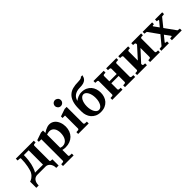

<svg xmlns="http://www.w3.org/2000/svg" viewBox="209 -2020 3519 3519"><g transform="rotate(-45 1969.0 -260.5)"><path d="M392.1 -430.2H268.1Q267.6 -361.3 261.2 -308.8Q254.9 -256.3 246.1 -217.3Q237.3 -178.2 227.3 -151.1Q217.3 -124 210 -106Q208.5 -102.1 205.3 -94.7Q202.1 -87.4 198 -80.1Q193.8 -72.8 189.9 -66.4Q186 -60.1 183.1 -58.1H392.1ZM522 155.8Q522 115.2 511 85.9Q500 56.6 482.9 37.6Q465.8 18.6 445.1 9.3Q424.3 0 404.8 0H184.1Q160.6 0 139.2 9.3Q117.7 18.6 101.3 37.6Q85 56.6 75.4 85.9Q65.9 115.2 65.9 155.8H4.9V-4.9Q15.6 -7.8 30.8 -14.2Q45.9 -20.5 63 -32.2Q80.1 -43.9 97.7 -62.3Q115.2 -80.6 130.9 -107.9Q140.6 -124.5 150.6 -157.2Q160.6 -189.9 168.7 -231.9Q176.8 -273.9 181.9 -321.8Q187 -369.6 187 -417Q187 -426.8 184.1 -431.4Q181.2 -436 171.9 -437L117.2 -440.9V-487.8H583V-440.9L546.9 -438Q538.1 -437 531.5 -430.4Q524.9 -423.8 524.9 -415V-27.8Q524.9 -17.6 529.1 -13.7Q533.2 -9.8 543.9 -8.8L583 -4.9V155.8Z M1033.7 -243.2Q1033.7 -275.9 1026.1 -306.2Q1018.6 -336.4 1003.2 -359.1Q987.8 -381.8 964.1 -395.5Q940.4 -409.2 907.7 -409.2Q894.5 -409.2 881.6 -406.7Q868.7 -404.3 857.9 -401.4Q845.2 -397.9 834 -394V-54.2Q843.8 -50.3 853.5 -47.9Q861.8 -45.4 871.1 -43.7Q880.4 -42 888.7 -42Q924.8 -42 951.9 -57.6Q979 -73.2 997.3 -100.3Q1015.6 -127.4 1024.7 -164.3Q1033.7 -201.2 1033.7 -243.2ZM1181.6 -257.8Q1181.6 -197.3 1162.6 -147.5Q1143.6 -97.7 1108.4 -62.3Q1073.2 -26.9 1023.4 -7.3Q973.6 12.2 911.6 12.2Q896.5 12.2 882.8 10.7Q869.1 9.3 857.9 7.3Q845.2 5.4 834 2V146Q834 155.8 840.1 162.4Q846.2 168.9 856 168.9L908.7 171.9V219.2H633.8V171.9L677.7 168.9Q687 168.9 693.4 162.4Q699.7 155.8 699.7 146V-408.2H633.8V-449.2L781.7 -500H834V-437Q857.4 -454.6 884.3 -468.3Q907.2 -480 935.5 -490Q963.9 -500 994.6 -500Q1024.9 -500 1050.8 -490.2Q1076.7 -480.5 1097.4 -463.6Q1118.2 -446.8 1134 -423.6Q1149.9 -400.4 1160.4 -373.5Q1170.9 -346.7 1176.3 -317.1Q1181.6 -287.6 1181.6 -257.8Z M1246.1 0V-46.9L1292 -49.8Q1300.8 -50.8 1307.4 -57.4Q1314 -64 1314 -73.2V-409.2H1250V-450.2L1396 -500H1446.8V-73.2Q1446.8 -64 1453.9 -57.4Q1460.9 -50.8 1469.7 -49.8L1518.1 -46.9V0ZM1460.9 -663.1Q1460.9 -647 1454.8 -632.8Q1448.7 -618.7 1438 -607.9Q1427.2 -597.2 1413.1 -591.1Q1398.9 -585 1382.8 -585Q1366.7 -585 1352.5 -591.1Q1338.4 -597.2 1328.1 -607.9Q1317.9 -618.7 1311.8 -632.8Q1305.7 -647 1305.7 -663.1Q1305.7 -679.2 1311.8 -693.4Q1317.9 -707.5 1328.1 -717.8Q1338.4 -728 1352.5 -734.1Q1366.7 -740.2 1382.8 -740.2Q1398.9 -740.2 1413.1 -734.1Q1427.2 -728 1438 -717.8Q1448.7 -707.5 1454.8 -693.4Q1460.9 -679.2 1460.9 -663.1Z M1940.9 -242.2Q1940.9 -286.1 1931.9 -323.7Q1922.9 -361.3 1907.5 -388.7Q1892.1 -416 1871.6 -431.4Q1851.1 -446.8 1827.6 -446.8Q1802.7 -446.8 1782.2 -431.4Q1761.7 -416 1746.6 -388.7Q1731.4 -361.3 1723.1 -323.7Q1714.8 -286.1 1714.8 -242.2Q1714.8 -198.2 1723.9 -161.4Q1732.9 -124.5 1748 -97.7Q1763.2 -70.8 1783.4 -55.9Q1803.7 -41 1826.7 -41Q1851.6 -41 1872.6 -55.9Q1893.6 -70.8 1908.7 -97.7Q1923.8 -124.5 1932.4 -161.4Q1940.9 -198.2 1940.9 -242.2ZM2075.7 -242.2Q2075.7 -191.4 2060.5 -145.3Q2045.4 -99.1 2014.4 -64.2Q1983.4 -29.3 1936.5 -8.5Q1889.6 12.2 1826.7 12.2Q1762.7 12.2 1715.8 -10.3Q1668.9 -32.7 1638.7 -69.1Q1608.4 -105.5 1593.8 -150.9Q1579.1 -196.3 1579.1 -242.2V-317.9Q1579.1 -422.9 1603.5 -491.9Q1627.9 -561 1672.4 -601.8Q1716.8 -642.6 1779.3 -659.2Q1841.8 -675.8 1918 -675.8Q1950.7 -675.8 1970.7 -679.7Q1990.7 -683.6 2001.2 -688.7Q2011.7 -693.8 2015.4 -698.7Q2019 -703.6 2020 -706.1H2062Q2056.6 -682.1 2046.9 -659.2Q2037.1 -636.2 2016.6 -618.4Q1996.1 -600.6 1962.2 -589.8Q1928.2 -579.1 1875 -579.1Q1823.7 -579.1 1787.1 -567.9Q1750.5 -556.6 1725.6 -537.4Q1700.7 -518.1 1686 -492.7Q1671.4 -467.3 1664.1 -439Q1678.7 -450.2 1696.8 -461.2Q1714.8 -472.2 1735.6 -480.7Q1756.3 -489.3 1779.5 -494.6Q1802.7 -500 1827.6 -500Q1892.1 -500 1938.7 -478.3Q1985.4 -456.5 2015.9 -420.7Q2046.4 -384.8 2061 -338.4Q2075.7 -292 2075.7 -242.2Z M2459 0V-46.9L2500 -49.8Q2508.8 -50.8 2515.4 -57.4Q2522 -64 2522 -73.2V-227.1H2332V-73.2Q2332 -64 2338.4 -57.4Q2344.7 -50.8 2354 -49.8L2395 -46.9V0H2129.9V-46.9L2175.8 -49.8Q2185.1 -50.8 2191.4 -57.4Q2197.8 -64 2197.8 -73.2V-415Q2197.8 -423.8 2191.4 -430.4Q2185.1 -437 2175.8 -438L2129.9 -440.9V-487.8H2395V-440.9L2354 -438Q2344.7 -437 2338.4 -430.4Q2332 -423.8 2332 -415V-277.8H2522V-415Q2522 -423.8 2515.4 -430.4Q2508.8 -437 2500 -438L2459 -440.9V-487.8H2723.1V-440.9L2676.8 -438Q2668 -437 2661.4 -430.4Q2654.8 -423.8 2654.8 -415V-73.2Q2654.8 -64 2661.4 -57.4Q2668 -50.8 2676.8 -49.8L2723.1 -46.9V0Z M3109.9 0V-46.9L3146 -49.8Q3155.3 -50.8 3161.6 -57.4Q3168 -64 3168 -73.2V-307.1L2970.2 -91.8V-73.2Q2970.2 -64 2976.6 -57.4Q2982.9 -50.8 2992.2 -49.8L3028.3 -46.9V0H2772.9V-46.9L2814 -49.8Q2823.2 -50.8 2829.6 -57.4Q2835.9 -64 2835.9 -73.2V-415Q2835.9 -423.8 2829.6 -430.4Q2823.2 -437 2814 -438L2772.9 -440.9V-487.8H3028.3V-440.9L2992.2 -438Q2982.9 -437 2976.6 -430.4Q2970.2 -423.8 2970.2 -415V-178.2L3168 -397V-415Q3168 -423.8 3161.6 -430.4Q3155.3 -437 3146 -438L3109.9 -440.9V-487.8H3364.3V-440.9L3323.2 -438Q3314 -437 3307.6 -430.4Q3301.3 -423.8 3301.3 -415V-73.2Q3301.3 -64 3307.6 -57.4Q3314 -50.8 3323.2 -49.8L3364.3 -46.9V0Z M3675.3 0V-46.9L3713.9 -50.8Q3721.7 -51.8 3723.9 -56.9Q3726.1 -62 3722.2 -67.9L3643.1 -175.8L3555.2 -67.9Q3550.8 -62.5 3552.7 -57.1Q3554.7 -51.8 3562 -50.8L3597.2 -46.9V0H3401.9V-46.9L3461.9 -55.2L3605 -228L3457 -434.1L3404.3 -440.9V-487.8H3649.9V-440.9L3621.1 -438Q3612.8 -437 3611.1 -431.2Q3609.4 -425.3 3614.3 -419.9L3684.1 -323.2L3764.2 -419.9Q3768.1 -425.3 3766.4 -431.2Q3764.6 -437 3757.3 -438L3725.1 -440.9V-487.8H3911.1V-440.9L3855 -434.1L3722.2 -270L3876 -55.2L3929.2 -46.9V0Z"/></g></svg>

Font: Charis SIL
Style: Bold
Weight: 700
Foundry: SIL International
Version: Version 4.112